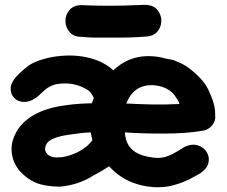

<svg xmlns="http://www.w3.org/2000/svg" viewBox="-20 -761 935 792"><path d="M614 11Q653 13 683.5 6Q714 -1 742 -13Q760 -20 775 -29Q790 -37 806 -46Q835 -66 840 -90Q845 -114 832.5 -134Q820 -154 795.5 -161.5Q771 -169 741 -155L712 -137Q691 -124 669 -116Q647 -108 622 -110Q553 -116 523 -146Q498 -171 495 -215Q559 -210 653 -210Q746 -210 812 -221Q833 -223 849 -237.5Q865 -252 868 -273Q867 -289 867 -305L864 -325L857 -349Q854 -358 848.5 -370.5Q843 -383 838 -394Q815 -439 754 -484Q732 -499 710 -507L696 -513Q693 -514 682 -516Q671 -518 661 -520Q651 -522 650 -523Q531 -549 447 -471L435 -482Q397 -510 351.5 -521.5Q306 -533 260 -532Q214 -531 173 -521Q132 -511 103 -494L81 -477Q60 -459 47 -445Q24 -419 24 -395.5Q24 -372 38.5 -357Q53 -342 76.5 -340.5Q100 -339 126 -356Q138 -364 154 -380L171 -395Q191 -409 213 -414Q256 -421 291.5 -411.5Q327 -402 348 -385L355 -377L364 -363L367 -357Q362 -345 359 -335Q303 -334 260 -328Q112 -311 55 -229Q24 -181 28 -135.5Q32 -90 62 -55Q92 -22 128.5 -7Q165 8 226 9Q303 3 367 -38Q393 -51 430 -75Q501 3 614 11ZM224 -112Q188 -109 173 -128Q158 -147 175 -172Q194 -195 262 -205Q312 -213 354 -215Q357 -202 361 -183Q342 -155 300 -133Q254 -112 224 -112ZM720 -332Q661 -329 610 -330Q559 -331 501 -334Q518 -377 548 -395Q578 -413 619 -409Q654 -405 676 -390Q696 -377 706 -359Q718 -344 720 -332ZM365 -606H454Q516 -605 579 -610Q613 -611 629.5 -631Q646 -651 645.5 -676.5Q645 -702 628 -721.5Q611 -741 577 -741Q536 -739 489 -738Q442 -737 397 -737.5Q352 -738 316 -740Q282 -739 265.5 -718.5Q249 -698 250 -672Q251 -646 268.5 -627Q286 -608 320 -609Q346 -606 365 -606Z"/></svg>

Font: Balsamiq Sans
Style: Bold
Weight: 700
Designer: Michael Angeles
Foundry: Balsamiq SRL
Version: Version 1.020; ttfautohint (v1.8.4.7-5d5b);gftools[0.9.26]